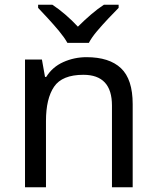

<svg xmlns="http://www.w3.org/2000/svg" viewBox="-20 -786 658 806"><path d="M343 -546Q439 -546 488 -499.5Q537 -453 537 -349V0H450V-343Q450 -472 330 -472Q241 -472 207 -422Q173 -372 173 -278V0H85V-536H156L169 -463H174Q200 -505 246 -525.5Q292 -546 343 -546ZM263 -606Q250 -629 228 -655.5Q206 -682 182 -708Q158 -734 140 -753V-766H200Q226 -749 254 -725Q282 -701 307 -674Q334 -701 362 -725Q390 -749 416 -766H478V-753Q459 -734 434.5 -708Q410 -682 387.5 -655.5Q365 -629 353 -606Z"/></svg>

Font: Noto Sans Living
Style: Regular
Weight: 400
Designer: Monotype Design Team
Foundry: Monotype Imaging Inc.
Version: Version 2.013; ttfautohint (v1.8.4.7-5d5b)